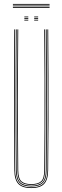

<svg xmlns="http://www.w3.org/2000/svg" viewBox="-20 -949 317 974"><path d="M138.5 5Q93.2 5 73.2 -16Q53.2 -37 52.8 -85Q51.8 -192.5 51.4 -284.6Q51 -376.8 51 -461Q51 -545.2 51.4 -628.2Q51.8 -711.2 52.5 -800H56.5Q55.8 -719.5 55.4 -625.5Q55 -531.5 55 -434.9Q55 -338.2 55.4 -248.5Q55.8 -158.8 56.5 -86.8Q57 -39.2 76 -19.1Q95 1 138.5 1Q182 1 201.1 -19.1Q220.2 -39.2 220.5 -86.8Q221.2 -158.2 221.6 -244.6Q222 -331 222 -425.2Q222 -519.5 221.6 -615Q221.2 -710.5 220.5 -800H224.5Q225.5 -684.5 225.9 -571.8Q226.2 -459 226 -339.8Q225.8 -220.5 224.2 -85Q223.8 -37 203.9 -16Q184 5 138.5 5ZM138.5 -3Q96.8 -3 78.9 -21.9Q61 -40.8 60.5 -86.5Q59.8 -158.2 59.4 -244.6Q59 -331 59 -425.2Q59 -519.5 59.4 -615Q59.8 -710.5 60.5 -800H64.5Q63.8 -719.5 63.4 -625.5Q63 -531.5 63 -434.9Q63 -338.2 63.4 -248.4Q63.8 -158.5 64.5 -86Q65 -41 82.5 -24Q100 -7 138.5 -7Q177.2 -7 194.8 -24Q212.2 -41 212.5 -86Q213.2 -157.8 213.6 -244.4Q214 -331 214 -425.2Q214 -519.5 213.6 -615Q213.2 -710.5 212.5 -800H216.5Q217.2 -719.5 217.6 -625.5Q218 -531.5 218 -435Q218 -338.5 217.6 -248.8Q217.2 -159 216.5 -86.5Q216.2 -40.8 198.2 -21.9Q180.2 -3 138.5 -3ZM138.5 -11Q102.5 -11 85.8 -26.4Q69 -41.8 68.5 -85.5Q67.8 -181.5 67.2 -301.8Q66.8 -422 67.1 -550.6Q67.5 -679.2 68.5 -800H72.5Q71.8 -719.5 71.4 -625.6Q71 -531.8 71 -435.2Q71 -338.8 71.4 -248.6Q71.8 -158.5 72.5 -85.2Q73 -43.5 88.8 -29.2Q104.5 -15 138.5 -15Q172.8 -15 188.5 -29.2Q204.2 -43.5 204.5 -85.2Q205.5 -181.2 205.9 -301.5Q206.2 -421.8 206 -550.4Q205.8 -679 204.5 -800H208.5Q209.2 -719.5 209.6 -625.5Q210 -531.5 210 -434.9Q210 -338.2 209.6 -248.2Q209.2 -158.2 208.5 -85.5Q208.2 -41.8 191.4 -26.4Q174.5 -11 138.5 -11ZM153.5 -861V-865H173.5V-861ZM103.5 -861V-865H123.5V-861ZM103.5 -853V-857H123.5V-853ZM153.5 -853V-857H173.5V-853ZM103.5 -845V-849H123.5V-845ZM153.5 -845V-849H173.5V-845ZM231.5 -925H45.5V-929H231.5ZM231.5 -917H45.5V-921H231.5ZM231.5 -909H45.5V-913H231.5Z"/></svg>

Font: Big Shoulders Inline Display Thin
Style: Regular
Weight: 100
Designer: Patric King
Foundry: XO Type Co
Version: Version 1.000